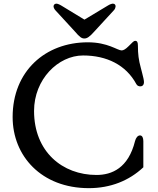

<svg xmlns="http://www.w3.org/2000/svg" viewBox="-20 -1006 854 1038"><path d="M48.3 -373C48.3 -163.6 203.1 11.2 460.4 11.2C577.6 11.2 678.2 -29.3 754.9 -101.6V-242.7C754.9 -261.2 749 -273.9 736.8 -273.9C724.6 -273.9 714.4 -260.7 710 -243.2C673.8 -97.7 585.4 -60.1 501.5 -60.1C317.4 -60.1 164.1 -186 164.1 -406.2C164.1 -577.1 294.4 -706.1 429.2 -706.1C557.1 -706.1 661.1 -654.8 716.8 -551.8C721.7 -542 731 -539.1 738.8 -539.1C748 -539.1 758.3 -544.9 758.3 -562.5C758.3 -573.2 753.9 -589.8 748 -613.3L741.2 -639.6C729.5 -682.1 725.6 -714.4 725.6 -757.8C725.6 -778.3 721.7 -785.2 710.4 -785.2C703.6 -785.2 696.3 -777.8 674.3 -755.4C659.2 -740.2 647 -733.4 637.7 -733.4C614.7 -733.4 563.5 -777.3 455.1 -777.3C224.6 -777.3 48.3 -621.1 48.3 -373ZM436.5 -797.9C449.7 -797.9 463.9 -805.7 490.7 -836.4L596.7 -951.7C602.5 -958 604.5 -966.8 605 -971.7C605 -978 601.6 -986.3 590.3 -986.3C585.4 -986.3 573.7 -982.9 562.5 -975.6L436.5 -899.9L312 -975.6C301.3 -982.4 290 -986.3 285.2 -986.3C273.9 -986.3 269.5 -978 269.5 -971.7C269.5 -966.8 272.5 -958.5 278.3 -951.7L384.3 -836.4C411.6 -804.2 421.9 -797.9 436.5 -797.9Z"/></svg>

Font: Stoke
Style: Regular
Weight: 400
Designer: Nicole Fally
Foundry: Nicole Fally
Version: Version 1.002